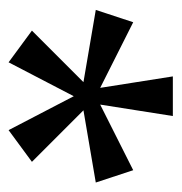

<svg xmlns="http://www.w3.org/2000/svg" viewBox="-8 -732 413 436"><g transform="rotate(90 198.0 -513.5)"><path d="M179 -535 153 -700H243L217 -535L366 -610L394 -525L230 -497L347 -380L275 -327L198 -475L121 -327L49 -380L166 -497L2 -525L30 -610Z"/></g></svg>

Font: BebasNeueW03-Regular
Style: Regular
Weight: 400
Designer: Ryoichi Tsunekawa
Foundry: Ryoichi Tsunekawa
Version: Version 1.30